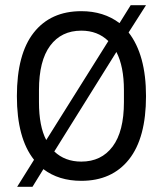

<svg xmlns="http://www.w3.org/2000/svg" viewBox="-20 -685 627 739"><path d="M542 -315Q542 -154 476.5 -71.5Q411 11 293 11Q206 11 147 -34L105 34H46L111 -70Q45 -153 45 -315Q45 -477 110 -559.5Q175 -642 293 -642Q379 -642 440 -596L483 -665H542L475 -560Q542 -474 542 -315ZM130 -338V-292Q130 -199 158 -146L397 -527Q356 -567 293 -567Q216 -567 173 -509Q130 -451 130 -338ZM293 -63Q370 -63 413.5 -121Q457 -179 457 -292V-338Q457 -429 428 -485L189 -102Q230 -63 293 -63Z"/></svg>

Font: Pragati Narrow
Style: Regular
Weight: 400
Designer: Hector Gatti, Marcela Romero, Pablo Cosgaya and Nicolas Silva
Foundry: Omnibus-Type
Version: Version 1.010; ttfautohint (v1.3)